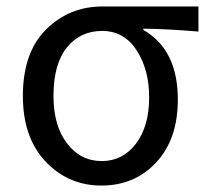

<svg xmlns="http://www.w3.org/2000/svg" viewBox="-20 -563 650 596"><path d="M51 -265Q51 -400 123 -471.5Q195 -543 299 -543H596V-465Q502 -473 425 -474V-470Q532 -409 532 -254Q532 -131 465 -59Q398 13 295 13Q192 13 121.5 -61.5Q51 -136 51 -265ZM296 -63Q361 -63 402 -117Q443 -171 443 -261Q443 -347 404 -407Q365 -467 297 -467Q229 -467 187.5 -415.5Q146 -364 146 -265Q146 -173 188 -118Q230 -63 296 -63Z"/></svg>

Font: Noto Sans SC
Style: Regular
Weight: 400
Designer: Ryoko NISHIZUKA  (kana, bopomofo & ideographs); Paul D. Hunt (Latin, Greek & Cyrillic); Sandoll Communications , Soo-you
Foundry: Adobe
Version: Version 2.002;hotconv 1.0.116;makeotfexe 2.5.65601